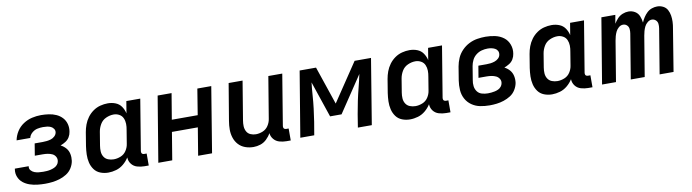

<svg xmlns="http://www.w3.org/2000/svg" viewBox="-29 -1032 5530 1534"><g transform="rotate(-10 2736.0 -265.0)"><path d="M248 8Q277 8 306.5 4.5Q336 1 365.5 -8Q395 -17 422 -34Q449 -51 466 -78Q483 -105 488 -135Q492 -163 486.5 -191Q481 -219 463 -239.5Q445 -260 421 -272Q443 -280 463 -292.5Q483 -305 495 -325Q507 -345 510 -367Q516 -399 508 -429.5Q500 -460 479.5 -482Q459 -504 431 -516.5Q403 -529 371.5 -533.5Q340 -538 308 -538Q272 -538 235 -529.5Q198 -521 164.5 -499Q131 -477 110 -443.5Q89 -410 82 -373H193Q198 -396 218 -413.5Q238 -431 261.5 -436Q285 -441 308 -441Q325 -441 341 -439Q357 -437 371 -430.5Q385 -424 394 -410.5Q403 -397 400 -381Q397 -364 383 -351Q369 -338 352.5 -333Q336 -328 319 -326Q302 -324 285 -324H220L204 -227H269Q289 -227 308.5 -224Q328 -221 345 -213Q362 -205 371.5 -188Q381 -171 377 -151Q375 -136 364 -123.5Q353 -111 338 -104.5Q323 -98 308 -94.5Q293 -91 278 -90Q263 -89 248 -89Q230 -89 212 -91Q194 -93 178 -99Q162 -105 150 -118.5Q138 -132 141 -150V-153H29Q28 -149 28 -146Q23 -114 35 -85Q47 -56 70.5 -37.5Q94 -19 123.5 -9Q153 1 184.5 4.5Q216 8 248 8Z M760 8Q792 8 824.5 -1.5Q857 -11 884 -33.5Q911 -56 929 -85Q930 -55 947.5 -32Q965 -9 993.5 -0.5Q1022 8 1052 8H1087V-89H1068Q1061 -89 1054.5 -92Q1048 -95 1046 -102Q1044 -109 1045 -117L1113 -530H1000L984 -433Q977 -464 959.5 -489.5Q942 -515 912.5 -526.5Q883 -538 850 -538Q820 -538 789 -530Q758 -522 731 -503Q704 -484 684.5 -457.5Q665 -431 654 -401Q643 -371 638 -341L620 -231Q615 -197 614 -163.5Q613 -130 620.5 -98.5Q628 -67 646.5 -41.5Q665 -16 695.5 -4Q726 8 760 8ZM821 -89Q797 -89 775.5 -97.5Q754 -106 742 -125Q730 -144 728.5 -167.5Q727 -191 731 -215L749 -325Q754 -356 771 -385Q788 -414 819 -428Q850 -442 881 -442Q905 -442 926 -430.5Q947 -419 956.5 -397.5Q966 -376 966.5 -351.5Q967 -327 962 -302L944 -192Q940 -164 923 -138Q906 -112 877.5 -100.5Q849 -89 821 -89Z M1166 0H1279L1316 -224H1526L1489 0H1602L1689 -530H1576L1542 -320H1332L1367 -530H1254Z M1938 8Q1966 8 1994 -1Q2022 -10 2044.5 -31.5Q2067 -53 2081 -79Q2084 -51 2102 -29.5Q2120 -8 2147.5 0Q2175 8 2204 8H2239V-89H2220Q2213 -89 2206.5 -92Q2200 -95 2198 -102Q2196 -109 2197 -117L2265 -530H2152L2096 -192Q2092 -164 2075 -138Q2058 -112 2030 -100.5Q2002 -89 1974 -89Q1951 -89 1930.5 -98Q1910 -107 1899.5 -126.5Q1889 -146 1888 -169Q1887 -192 1891 -215L1943 -530H1830L1780 -231Q1774 -196 1774 -161.5Q1774 -127 1784.5 -95Q1795 -63 1817 -39Q1839 -15 1871 -3.5Q1903 8 1938 8Z M2318 0H2431L2449 -106Q2457 -158 2463.5 -210.5Q2470 -263 2473.5 -315.5Q2477 -368 2483 -420L2582 -127H2675L2871 -420Q2860 -367 2846.5 -315Q2833 -263 2822 -211Q2811 -159 2802 -106L2785 0H2898L2985 -530H2852L2644 -220L2539 -530H2406Z M3208 8Q3240 8 3272.5 -1.5Q3305 -11 3332 -33.5Q3359 -56 3377 -85Q3378 -55 3395.5 -32Q3413 -9 3441.5 -0.5Q3470 8 3500 8H3535V-89H3516Q3509 -89 3502.5 -92Q3496 -95 3494 -102Q3492 -109 3493 -117L3561 -530H3448L3432 -433Q3425 -464 3407.5 -489.5Q3390 -515 3360.5 -526.5Q3331 -538 3298 -538Q3268 -538 3237 -530Q3206 -522 3179 -503Q3152 -484 3132.5 -457.5Q3113 -431 3102 -401Q3091 -371 3086 -341L3068 -231Q3063 -197 3062 -163.5Q3061 -130 3068.5 -98.5Q3076 -67 3094.5 -41.5Q3113 -16 3143.5 -4Q3174 8 3208 8ZM3269 -89Q3245 -89 3223.5 -97.5Q3202 -106 3190 -125Q3178 -144 3176.5 -167.5Q3175 -191 3179 -215L3197 -325Q3202 -356 3219 -385Q3236 -414 3267 -428Q3298 -442 3329 -442Q3353 -442 3374 -430.5Q3395 -419 3404.5 -397.5Q3414 -376 3414.5 -351.5Q3415 -327 3410 -302L3392 -192Q3388 -164 3371 -138Q3354 -112 3325.5 -100.5Q3297 -89 3269 -89Z M3854 8Q3882 8 3911 4.5Q3940 1 3969 -8.5Q3998 -18 4024 -34.5Q4050 -51 4066.5 -78Q4083 -105 4088 -133Q4092 -162 4086 -189.5Q4080 -217 4062.5 -237Q4045 -257 4021 -269Q4042 -277 4062.5 -289.5Q4083 -302 4095 -322.5Q4107 -343 4110 -365Q4117 -404 4103.5 -440.5Q4090 -477 4060.5 -499Q4031 -521 3993 -529.5Q3955 -538 3915 -538Q3882 -538 3847.5 -532.5Q3813 -527 3780.5 -510.5Q3748 -494 3722 -467Q3696 -440 3682 -407.5Q3668 -375 3662 -341L3644 -231Q3638 -192 3640.5 -153.5Q3643 -115 3660.5 -82.5Q3678 -50 3708.5 -28.5Q3739 -7 3776.5 0.5Q3814 8 3854 8ZM3856 -89Q3831 -89 3807.5 -96Q3784 -103 3770 -122Q3756 -141 3753 -165.5Q3750 -190 3755 -215L3773 -325Q3777 -349 3788.5 -372.5Q3800 -396 3821 -412.5Q3842 -429 3866.5 -435.5Q3891 -442 3915 -442Q3931 -442 3946 -439Q3961 -436 3974.5 -429Q3988 -422 3995 -408.5Q4002 -395 3999 -379Q3997 -362 3983.5 -349Q3970 -336 3952.5 -330Q3935 -324 3918.5 -322Q3902 -320 3885 -320H3819L3803 -224H3869Q3888 -224 3907.5 -221Q3927 -218 3944 -210Q3961 -202 3971 -185.5Q3981 -169 3977 -150Q3975 -136 3965 -123.5Q3955 -111 3941 -104.5Q3927 -98 3913 -95Q3899 -92 3884.5 -90.5Q3870 -89 3856 -89Z M4360 8Q4392 8 4424.5 -1.5Q4457 -11 4484 -33.5Q4511 -56 4529 -85Q4530 -55 4547.5 -32Q4565 -9 4593.5 -0.5Q4622 8 4652 8H4687V-89H4668Q4661 -89 4654.5 -92Q4648 -95 4646 -102Q4644 -109 4645 -117L4713 -530H4600L4584 -433Q4577 -464 4559.5 -489.5Q4542 -515 4512.5 -526.5Q4483 -538 4450 -538Q4420 -538 4389 -530Q4358 -522 4331 -503Q4304 -484 4284.5 -457.5Q4265 -431 4254 -401Q4243 -371 4238 -341L4220 -231Q4215 -197 4214 -163.5Q4213 -130 4220.5 -98.5Q4228 -67 4246.5 -41.5Q4265 -16 4295.5 -4Q4326 8 4360 8ZM4421 -89Q4397 -89 4375.5 -97.5Q4354 -106 4342 -125Q4330 -144 4328.5 -167.5Q4327 -191 4331 -215L4349 -325Q4354 -356 4371 -385Q4388 -414 4419 -428Q4450 -442 4481 -442Q4505 -442 4526 -430.5Q4547 -419 4556.5 -397.5Q4566 -376 4566.5 -351.5Q4567 -327 4562 -302L4544 -192Q4540 -164 4523 -138Q4506 -112 4477.5 -100.5Q4449 -89 4421 -89Z M4766 0H4879L4933 -326Q4936 -344 4941 -362Q4946 -380 4954.5 -397.5Q4963 -415 4979 -428.5Q4995 -442 5014 -442Q5032 -442 5045 -430Q5058 -418 5060 -399.5Q5062 -381 5059 -363L4999 0H5112L5166 -326Q5169 -344 5174 -362Q5179 -380 5187.5 -397.5Q5196 -415 5212.5 -428.5Q5229 -442 5247 -442Q5265 -442 5278.5 -430Q5292 -418 5294 -399.5Q5296 -381 5293 -363L5233 0H5346L5402 -344Q5407 -370 5408 -396Q5409 -422 5405 -447Q5401 -472 5389.5 -493.5Q5378 -515 5355.5 -526.5Q5333 -538 5307 -538Q5286 -538 5264 -530.5Q5242 -523 5225 -507Q5208 -491 5195.5 -471.5Q5183 -452 5174 -431Q5171 -459 5160.5 -484.5Q5150 -510 5126.5 -524Q5103 -538 5074 -538Q5051 -538 5027 -528.5Q5003 -519 4985.5 -500.5Q4968 -482 4955 -460L4967 -530H4854Z"/></g></svg>

Font: Iosevka Sparkle Semibold
Style: Italic
Weight: 600
Italic angle: -9°
Designer: Belleve Invis
Foundry: Belleve Invis
Version: Version 4.5.0; ttfautohint (v1.8.3)